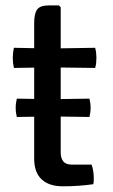

<svg xmlns="http://www.w3.org/2000/svg" viewBox="-20 -666 407 691"><path d="M302 -311Q304 -301.5 305 -294.5Q306 -287.5 306 -278.5Q306 -268.5 305 -261.2Q304 -254 302 -245L164.5 -247L40.5 -245Q38.5 -254 37.5 -261.2Q36.5 -268.5 36.5 -278.5Q36.5 -287.5 37.5 -294.5Q38.5 -301.5 40.5 -311L165 -309ZM103 -583.5Q103 -616.5 113.5 -631.5Q124 -646.5 155.5 -646.5H192L198.5 -640V-116.5Q198.5 -97 207.8 -85.2Q217 -73.5 239.5 -73.5H309.5Q317.5 -52 317.5 -24Q317.5 -18.5 317.2 -13Q317 -7.5 315.5 -3Q291 0.5 263.2 2.5Q235.5 4.5 206 4.5Q156.5 4.5 129.8 -20.5Q103 -45.5 103 -95ZM322.5 -494Q325 -484 326 -475.8Q327 -467.5 327 -458Q327 -448 326 -439.2Q325 -430.5 322.5 -421.5L161.5 -423.5L30 -421.5Q28 -430.5 27 -439.2Q26 -448 26 -458Q26 -467.5 27 -475.8Q28 -484 30 -494L162 -491.5Z"/></svg>

Font: Signika Negative Light
Style: Regular
Weight: 400
Version: Version 2.001